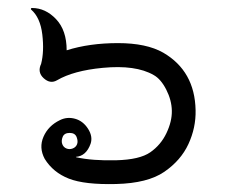

<svg xmlns="http://www.w3.org/2000/svg" viewBox="-20 -462 580 481"><path d="M137 -119Q133 -109 136 -101Q139 -93 146.5 -90Q154 -87 162 -90Q170 -93 173 -100.5Q176 -108 172 -118.5Q168 -129 154.5 -129Q141 -129 137 -119ZM147 -336Q204 -354 275.5 -354Q347 -354 389 -330Q468 -284 470 -186Q471 -142 452 -101Q433 -60 391.5 -31.5Q350 -3 271 -1Q192 1 152.5 -14.5Q113 -30 92 -64Q77 -92 89 -119.5Q101 -147 130 -161Q148 -170 168 -164.5Q188 -159 200.5 -139.5Q213 -120 207 -102Q196 -71 170 -69L171 -68Q212 -59 271 -60.5Q330 -62 356.5 -80.5Q383 -99 397 -128.5Q411 -158 410.5 -184.5Q410 -211 396.5 -237.5Q383 -264 365 -274Q320 -300 237 -292Q164 -285 123 -261Q106 -251 89.5 -266Q73 -281 83 -302Q91 -333 86 -375.5Q81 -418 58 -438Q57 -439 57.5 -440.5Q58 -442 60 -442Q94 -442 120.5 -414Q147 -386 147 -336Z"/></svg>

Font: SOV_Station
Style: Book
Weight: 400
Version: Version 1.00